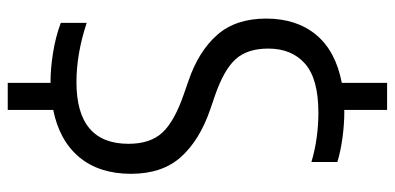

<svg xmlns="http://www.w3.org/2000/svg" viewBox="-282 -618 1020 496"><g transform="rotate(90 228.0 -370.0)"><path d="M191.5 9.5Q157.5 9.5 116.5 3Q75.5 -3.5 39 -17V-84Q119 -57.5 192 -57.5Q351.5 -57.5 351.5 -192Q351.5 -248.5 322.2 -279.8Q293 -311 223 -335L188.5 -347Q112.5 -373 70.2 -421Q28 -469 28 -547.5Q28 -626 69.8 -676.5Q111.5 -727 194 -743V-860H264V-749Q266 -749.5 268 -749.5Q300 -749.5 335.5 -744.8Q371 -740 398.5 -731.5V-664.5Q366.5 -674 334.5 -678.2Q302.5 -682.5 271 -682.5Q184 -682.5 144.8 -648.2Q105.5 -614 105.5 -553Q105.5 -499 132.8 -468.8Q160 -438.5 226.5 -415.5L261.5 -403.5Q342 -376 385.5 -327.5Q429 -279 429 -198.5Q429 -116.5 386.2 -65Q343.5 -13.5 264 2.5V120H194V9Z"/></g></svg>

Font: Encode Sans Cnd
Style: Regular
Weight: 400
Width: 3
Designer: Multiple Designers
Foundry: Impallari Type
Version: Version 3.002; ttfautohint (v1.8.3) -l 8 -r 50 -G 200 -x 14 